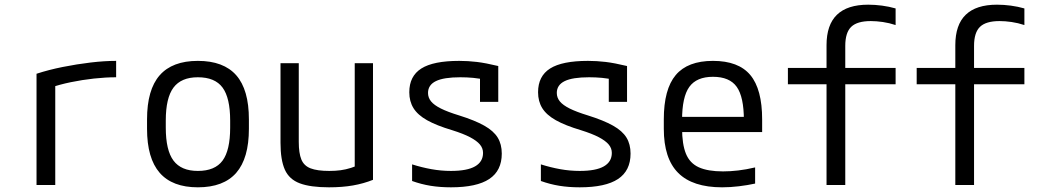

<svg xmlns="http://www.w3.org/2000/svg" viewBox="-20 -790 4440 820"><path d="M136 -475Q188 -492 248 -504Q308 -516 367 -523Q426 -530 476 -530V-460Q431 -460 381 -454.5Q331 -449 282.5 -439Q234 -429 194 -415L216 -453V0H136Z M825 10Q716 10 662 -52Q608 -114 608 -240V-280Q608 -407 662 -468.5Q716 -530 825 -530Q935 -530 989 -468.5Q1043 -407 1043 -280V-240Q1043 -114 989 -52Q935 10 825 10ZM825 -60Q898 -60 930.5 -104Q963 -148 963 -245V-275Q963 -372 930.5 -416Q898 -460 825 -460Q754 -460 721 -416Q688 -372 688 -275V-245Q688 -148 721 -104Q754 -60 825 -60Z M1385 10Q1306 10 1260.5 -7Q1215 -24 1196.5 -65.5Q1178 -107 1178 -180V-520H1256V-184Q1256 -136 1267 -109Q1278 -82 1306.5 -71Q1335 -60 1386 -60Q1413 -60 1435 -63Q1457 -66 1479 -73Q1501 -80 1527 -92L1495 -42V-520H1573V-22Q1533 -6 1487.5 2Q1442 10 1385 10Z M1906 10Q1859 10 1819 3.5Q1779 -3 1740 -17V-88Q1781 -75 1822.5 -67.5Q1864 -60 1906 -60Q1975 -60 2009 -79.5Q2043 -99 2043 -137Q2043 -157 2029.5 -173Q2016 -189 1987.5 -204Q1959 -219 1911 -234Q1844 -254 1804 -276.5Q1764 -299 1746 -328Q1728 -357 1728 -396Q1728 -465 1779.5 -497.5Q1831 -530 1941 -530Q1979 -530 2016.5 -525.5Q2054 -521 2108 -508V-355H2030V-495L2066 -447Q2028 -455 2001 -457.5Q1974 -460 1946 -460Q1875 -460 1841.5 -443.5Q1808 -427 1808 -393Q1808 -373 1821 -357Q1834 -341 1863 -326.5Q1892 -312 1941 -297Q2008 -276 2048 -253.5Q2088 -231 2105.5 -202.5Q2123 -174 2123 -134Q2123 -61 2069.5 -25.5Q2016 10 1906 10Z M2456 10Q2409 10 2369 3.5Q2329 -3 2290 -17V-88Q2331 -75 2372.5 -67.5Q2414 -60 2456 -60Q2525 -60 2559 -79.5Q2593 -99 2593 -137Q2593 -157 2579.5 -173Q2566 -189 2537.5 -204Q2509 -219 2461 -234Q2394 -254 2354 -276.5Q2314 -299 2296 -328Q2278 -357 2278 -396Q2278 -465 2329.5 -497.5Q2381 -530 2491 -530Q2529 -530 2566.5 -525.5Q2604 -521 2658 -508V-355H2580V-495L2616 -447Q2578 -455 2551 -457.5Q2524 -460 2496 -460Q2425 -460 2391.5 -443.5Q2358 -427 2358 -393Q2358 -373 2371 -357Q2384 -341 2413 -326.5Q2442 -312 2491 -297Q2558 -276 2598 -253.5Q2638 -231 2655.5 -202.5Q2673 -174 2673 -134Q2673 -61 2619.5 -25.5Q2566 10 2456 10Z M3064 10Q2938 10 2876.5 -51.5Q2815 -113 2815 -240V-280Q2815 -409 2866 -469.5Q2917 -530 3025 -530Q3134 -530 3184.5 -469.5Q3235 -409 3235 -280V-226H2857V-291H3178L3157 -268V-277Q3157 -376 3126.5 -419Q3096 -462 3025 -462Q2955 -462 2924 -419Q2893 -376 2893 -277V-243Q2893 -174 2909.5 -133.5Q2926 -93 2964.5 -75.5Q3003 -58 3068 -58Q3099 -58 3133 -62Q3167 -66 3205 -75V-6Q3173 1 3136 5.5Q3099 10 3064 10Z M3510 0V-430H3345V-500H3510V-597Q3510 -684 3554.5 -727Q3599 -770 3688 -770Q3717 -770 3747 -766Q3777 -762 3805 -754V-683Q3778 -692 3750.5 -696Q3723 -700 3699 -700Q3641 -700 3615.5 -675.5Q3590 -651 3590 -594V-500H3805V-430H3590V0Z M4060 0V-430H3895V-500H4060V-597Q4060 -684 4104.5 -727Q4149 -770 4238 -770Q4267 -770 4297 -766Q4327 -762 4355 -754V-683Q4328 -692 4300.5 -696Q4273 -700 4249 -700Q4191 -700 4165.5 -675.5Q4140 -651 4140 -594V-500H4355V-430H4140V0Z"/></svg>

Font: M PLUS Code Latin SemiExpanded
Style: Regular
Weight: 400
Width: 6
Designer: Coji Morishita
Foundry: UNDERFOREST DESIGN
Version: Version 1.002; ttfautohint (v1.8.3)